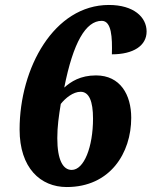

<svg xmlns="http://www.w3.org/2000/svg" viewBox="-20 -744 611 774"><path d="M249 10C424 10 509 -127 509 -269C509 -362 465 -440 367 -440C304 -440 266 -415 239 -391C275 -573 326 -660 390 -660C430 -660 433 -593 431 -525C518 -525 571 -560 571 -617C571 -675 519 -724 419 -724C198 -724 59 -470 59 -222C59 -67 143 10 249 10ZM269 -59C234 -59 211 -99 211 -187C211 -235 217 -275 225 -325C244 -349 275 -374 305 -374C339 -374 355 -336 355 -266C355 -152 319 -59 269 -59Z"/></svg>

Font: Noto Serif Condensed Black
Style: Italic
Weight: 900
Width: 3
Italic angle: -12°
Designer: Monotype Design Team
Foundry: Monotype Imaging Inc.
Version: Version 2.013